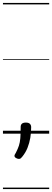

<svg xmlns="http://www.w3.org/2000/svg" viewBox="-20 -905 353 1300"><path d="M108 171Q99 171 88.5 165Q78 159 78 150Q78 146 80.5 141Q83 136 87 130Q101 103 108 81.5Q115 60 117.5 31.5Q120 3 120 -46Q120 -60 128.5 -67.5Q137 -75 155 -75Q174 -75 182.5 -66.5Q191 -58 191 -44Q191 -6 185 29Q179 64 166 96.5Q153 129 130 157Q126 162 121 166.5Q116 171 108 171ZM0 365H313V375H0ZM0 -20H313V0H0ZM0 -505H313V-500H0ZM0 -885H313V-875H0Z"/></svg>

Font: Playwrite AT Guides
Style: Regular
Weight: 400
Designer: Veronika Burian, José Scaglione
Foundry: TypeTogether
Version: Version 1.003